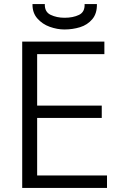

<svg xmlns="http://www.w3.org/2000/svg" viewBox="-20 -931 640 951"><path d="M90 -725H497V-663H164V-408H484V-347H164V-62H510V0H90ZM141 -911H202Q200.5 -872 230.8 -857.5Q261 -843 300 -843Q341.5 -843 371.2 -857.2Q401 -871.5 399 -911H460Q461 -864 437 -835.8Q413 -807.5 376.2 -796.2Q339.5 -785 299 -785Q263.5 -785 226.5 -798.2Q189.5 -811.5 164.8 -839.8Q140 -868 141 -911Z"/></svg>

Font: JuliaMono Light
Style: Regular
Weight: 300
Monospace: yes
Designer: cormullion
Foundry: corm
Version: Version 0.054; ttfautohint (v1.8.4)